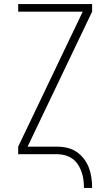

<svg xmlns="http://www.w3.org/2000/svg" viewBox="-20 -755 540 940"><path d="M391 165Q391 145 388.5 125.5Q386 106 379.5 87Q373 68 362 51Q351 34 335 22.5Q319 11 300 5.5Q281 0 261 0H69V-37L385 -698H69V-735H431V-698L115 -37H261Q286 -37 310.5 -31Q335 -25 355.5 -11Q376 3 391.5 23.5Q407 44 415.5 67Q424 90 427.5 115Q431 140 431 165Z"/></svg>

Font: Iosevka SS04 Extralight
Style: Regular
Weight: 200
Monospace: yes
Designer: Belleve Invis
Foundry: Belleve Invis
Version: Version 19.0.0; ttfautohint (v1.8.4)